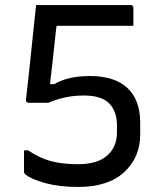

<svg xmlns="http://www.w3.org/2000/svg" viewBox="-20 -720 640 760"><path d="M123 -700H497Q508 -700 508 -689V-618H204Q203 -612 202 -604Q197 -558 190.5 -497.5Q184 -437 178 -387H195Q224 -404 258.5 -411.5Q293 -419 337 -419Q434 -419 484.5 -371.5Q535 -324 535 -235V-188Q535 -97 471.5 -38.5Q408 20 289 20Q215 20 160 5Q105 -10 80 -30Q75 -34 75 -41V-125H91Q135 -95 180.5 -82.5Q226 -70 289 -70Q365 -70 404 -104Q443 -138 443 -196V-223Q443 -279 412.5 -310.5Q382 -342 311 -342Q274 -342 238.5 -334.5Q203 -327 171 -313H94Q82 -313 83 -327Q85 -347 90 -389.5Q95 -432 100.5 -487Q106 -542 112 -598Q118 -654 123 -700Z"/></svg>

Font: Recursive Sn Lnr St
Style: Regular
Weight: 400
Version: Version 1.079;hotconv 1.0.112;makeotfexe 2.5.65598; ttfautoh